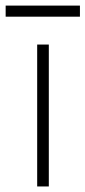

<svg xmlns="http://www.w3.org/2000/svg" viewBox="-39 -673 308 693"><path d="M95.2 0V-512.2H137.2V0ZM-18.6 -612.8V-652.8H249.5V-612.8Z"/></svg>

Font: Clear Sans Thin
Style: Regular
Weight: 250
Foundry: Intel Corporation
Version: Version 1.00